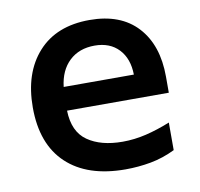

<svg xmlns="http://www.w3.org/2000/svg" viewBox="-68 -624 735 706"><g transform="rotate(-10 300.0 -271.0)"><path d="M346 11Q204 11 126.5 -62Q49 -135 49 -272Q49 -401 117.5 -477Q186 -553 310 -553Q426 -553 488.5 -485Q551 -417 551 -299V-239H171Q173 -160 222.5 -125.5Q272 -91 353 -91Q397 -91 441 -101.5Q485 -112 532 -131V-28Q487 -6 440.5 2.5Q394 11 346 11ZM174 -327H436Q435 -387 402 -422Q369 -457 312 -457Q254 -457 217.5 -422.5Q181 -388 174 -327Z"/></g></svg>

Font: Noto Sans Mono SemiBold
Style: Regular
Weight: 600
Designer: Monotype Design Team
Foundry: Monotype Imaging Inc.
Version: Version 2.014; ttfautohint (v1.8.4.7-5d5b)